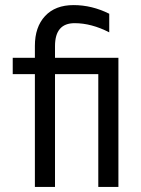

<svg xmlns="http://www.w3.org/2000/svg" viewBox="-20 -734 554 754"><path d="M196 0H117V-443H30V-507H117V-554Q117 -628 157 -671Q197 -714 269 -714Q341 -714 409 -680V-607Q339 -643 273 -643Q196 -643 196 -553V-507H445V0H366V-443H196Z"/></svg>

Font: Hind Mysuru
Style: Regular
Weight: 400
Designer: Manushi Parikh, Hitesh Malaviya
Foundry: Indian Type Foundry
Version: Version 0.703;PS 1.0;hotconv 1.0.86;makeotf.lib2.5.63406